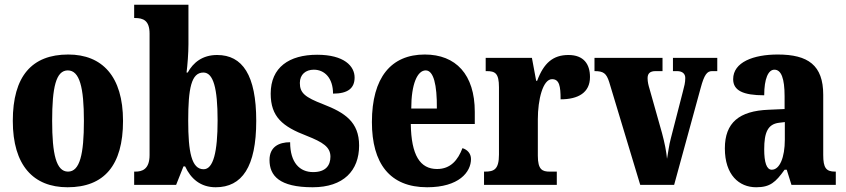

<svg xmlns="http://www.w3.org/2000/svg" viewBox="-20 -780 3567 810"><path d="M265 10C419 10 499 -82 499 -270C499 -458 411 -550 268 -550C114 -550 34 -458 34 -270C34 -82 121 10 265 10ZM267 -56C217 -56 200 -130 200 -270C200 -411 216 -483 266 -483C316 -483 334 -411 334 -270C334 -130 317 -56 267 -56Z M890 10C1001 10 1061 -76 1061 -270C1061 -463 1003 -548 896 -548C834 -548 795 -516 772 -474H767C771 -505 775 -556 775 -593V-760H546V-704H549C584 -704 611 -694 611 -638V-126C611 -65 579 -56 551 -56H546V0H723L754 -78H761C785 -26 826 10 890 10ZM839 -66C788 -66 774 -139 774 -271C774 -407 787 -474 838 -474C880 -474 898 -408 898 -272C898 -139 880 -66 839 -66Z M1299 10C1429 10 1495 -60 1495 -166C1495 -266 1434 -305 1344 -340C1266 -370 1245 -388 1245 -430C1245 -466 1270 -486 1304 -486C1349 -486 1385 -451 1385 -385C1448 -385 1476 -408 1476 -453C1476 -501 1432 -549 1318 -549C1200 -549 1122 -496 1122 -385C1122 -287 1172 -246 1274 -207C1342 -180 1374 -160 1374 -119C1374 -83 1355 -54 1301 -54C1245 -54 1204 -93 1204 -180C1156 -180 1117 -160 1117 -105C1117 -39 1158 10 1299 10Z M1782 10C1916 10 1967 -54 1967 -109C1967 -133 1951 -149 1931 -155C1912 -105 1881 -67 1824 -67C1752 -67 1715 -125 1713 -257H1983V-308C1983 -466 1903 -550 1772 -550C1630 -550 1549 -453 1549 -265C1549 -91 1624 10 1782 10ZM1823 -322H1715C1715 -426 1741 -483 1776 -483C1809 -483 1824 -423 1823 -322Z M2022 0H2329V-56H2299C2268 -56 2249 -64 2249 -123V-277C2249 -359 2270 -446 2309 -446C2340 -446 2345 -416 2345 -361C2419 -361 2469 -389 2469 -455C2469 -509 2443 -548 2378 -548C2313 -548 2274 -514 2246 -439H2242L2224 -536H2029V-480H2033C2069 -480 2085 -471 2085 -412V-128C2085 -65 2064 -56 2026 -56H2022Z M2550 -434 2681 0H2824L2936 -409C2951 -465 2963 -480 2984 -480H3006V-536H2819V-480H2836C2861 -480 2871 -467 2871 -451C2871 -431 2867 -417 2861 -394L2810 -196C2802 -167 2799 -136 2794 -110C2791 -142 2784 -177 2773 -218L2720 -406C2716 -419 2712 -434 2712 -450C2712 -469 2721 -480 2746 -480H2775V-536H2488V-480C2526 -480 2538 -471 2550 -434Z M3170 10C3229 10 3252 -11 3290 -64H3299L3319 0H3506V-56H3503C3465 -56 3453 -72 3453 -126V-380C3453 -505 3389 -550 3261 -550C3159 -550 3073 -518 3073 -446C3073 -398 3115 -378 3204 -378C3204 -448 3221 -486 3247 -486C3276 -486 3290 -449 3290 -374V-320L3222 -317C3099 -312 3038 -263 3038 -154C3038 -42 3098 10 3170 10ZM3236 -64C3214 -64 3204 -95 3204 -150C3204 -221 3219 -256 3266 -262L3291 -265V-191C3291 -115 3269 -64 3236 -64Z"/></svg>

Font: Noto Serif Hebrew ExtraCondensed Black
Style: Regular
Weight: 900
Width: 2
Designer: Monotype Design Team
Foundry: Monotype Imaging Inc.
Version: Version 2.004